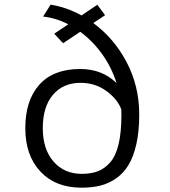

<svg xmlns="http://www.w3.org/2000/svg" viewBox="-20 -816 750 846"><path d="M168.5 -251Q168.5 -158.5 215.8 -104.2Q263 -50 340 -50Q381.5 -50 411.5 -61.5Q441.5 -73 466 -101.2Q490.5 -129.5 502.8 -181.5Q515 -233.5 515 -310Q515 -326 514.5 -334Q498 -379 448.8 -415Q399.5 -451 335 -451Q258 -451 213.2 -398.2Q168.5 -345.5 168.5 -251ZM203 -795.5Q274.5 -784 339 -748L409 -795L443 -749L391 -714.5Q482.5 -647.5 538 -542Q593.5 -436.5 593.5 -311.5Q593.5 -237.5 580.8 -181Q568 -124.5 546 -88.5Q524 -52.5 491.2 -29.8Q458.5 -7 421.5 2Q384.5 11 339 11Q225 11 158.2 -60Q91.5 -131 91.5 -251Q91.5 -374 153.5 -443Q215.5 -512 333.5 -512Q430 -512 493.5 -450Q471.5 -520 429.8 -578Q388 -636 333.5 -676L258 -625.5L219 -667.5L281 -709Q226.5 -737 170 -743Z"/></svg>

Font: League Mono Light
Style: Regular
Weight: 300
Width: 6
Designer: Tyler Finck
Foundry: The League of Moveable Type / Tyler Finck
Version: Version 2.210